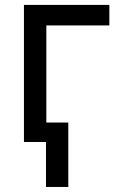

<svg xmlns="http://www.w3.org/2000/svg" viewBox="-20 -565 500 764"><path d="M415.1 -545.5H75.3V0H163V179H251.8V-77.4H164.4V-463.8H415.1Z"/></svg>

Font: Margiela Sans Text
Style: Regular
Weight: 400
Designer: Stefan Endress, Andreas Faust
Version: Version 1.100;FEAKit 1.0